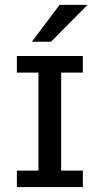

<svg xmlns="http://www.w3.org/2000/svg" viewBox="-20 -763 414 783"><path d="M48.8 0V-67.4H136.7V-466.8H48.8V-534.7H317.9V-466.8H229.5V-67.4H317.9V0ZM109.9 -592.8 223.1 -743.2H336.9L188 -592.8Z"/></svg>

Font: Harmattan SemiBold
Style: Regular
Weight: 600
Designer: George W. Nuss III and SIL International
Foundry: SIL International
Version: Version 4.000